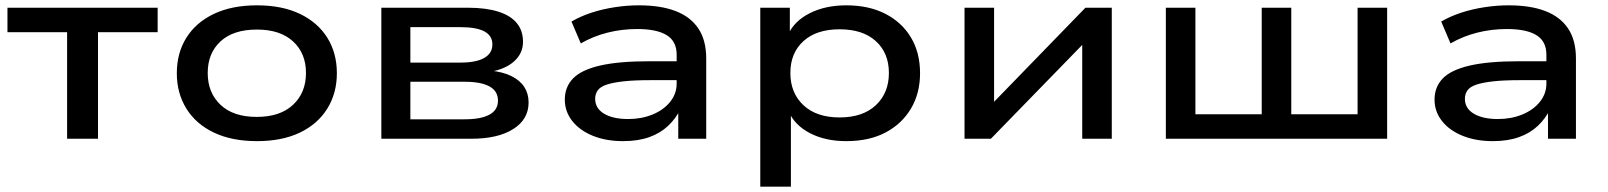

<svg xmlns="http://www.w3.org/2000/svg" viewBox="-20 -521 6038 721"><path d="M232 0V-400H8V-492H572V-400H348V0Z M945 9Q851 9 783.5 -23Q716 -55 680 -113Q644 -171 644 -246Q644 -322 680 -379.5Q716 -437 783.5 -469Q851 -501 945 -501Q1039 -501 1106 -469Q1173 -437 1209 -379.5Q1245 -322 1245 -246Q1245 -171 1209 -113Q1173 -55 1106 -23Q1039 9 945 9ZM944 -82Q1032 -82 1080.5 -127.5Q1129 -173 1129 -247Q1129 -321 1080.5 -365.5Q1032 -410 945 -410Q856 -410 808 -365.5Q760 -321 760 -247Q760 -173 808 -127.5Q856 -82 944 -82Z M1412 0V-492H1737Q1804 -492 1850.5 -477.5Q1897 -463 1920.5 -434.5Q1944 -406 1944 -364Q1944 -321 1911 -291Q1878 -261 1819 -251L1821 -256Q1869 -251 1901 -235Q1933 -219 1949 -194Q1965 -169 1965 -136Q1965 -73 1907.5 -36.5Q1850 0 1750 0ZM1521 -73H1725Q1786 -73 1818 -90.5Q1850 -108 1850 -143Q1850 -179 1818 -196.5Q1786 -214 1725 -214H1521ZM1521 -286H1710Q1768 -286 1798.5 -303.5Q1829 -321 1829 -354Q1829 -387 1799 -403Q1769 -419 1710 -419H1521Z M2320 9Q2256 9 2206.5 -11Q2157 -31 2129 -66.5Q2101 -102 2101 -147Q2101 -194 2131.5 -226Q2162 -258 2232 -274.5Q2302 -291 2419 -291H2539V-220H2423Q2361 -220 2321 -215.5Q2281 -211 2257.5 -203Q2234 -195 2224.5 -181.5Q2215 -168 2215 -150Q2215 -114 2248.5 -94Q2282 -74 2339 -74Q2389 -74 2430.5 -91Q2472 -108 2496.5 -138.5Q2521 -169 2521 -207V-316Q2521 -366 2483.5 -389Q2446 -412 2373 -412Q2315 -412 2261.5 -398.5Q2208 -385 2161 -358L2126 -440Q2160 -460 2201.5 -473.5Q2243 -487 2289 -494Q2335 -501 2379 -501Q2461 -501 2517 -479.5Q2573 -458 2602.5 -414Q2632 -370 2632 -301V0H2527V-110L2535 -111Q2518 -76 2489 -48.5Q2460 -21 2418 -6Q2376 9 2320 9Z M2835 180V-492H2946V-388H2938Q2961 -441 3020 -471Q3079 -501 3158 -501Q3243 -501 3305 -469Q3367 -437 3401 -380Q3435 -323 3435 -246Q3435 -171 3401 -113.5Q3367 -56 3305.5 -23.5Q3244 9 3158 9Q3079 9 3021.5 -21Q2964 -51 2942 -102H2950V180ZM3133 -80Q3220 -80 3269 -126Q3318 -172 3318 -247Q3318 -322 3269 -366.5Q3220 -411 3133 -411Q3046 -411 2997 -366.5Q2948 -322 2948 -247Q2948 -172 2997 -126Q3046 -80 3133 -80Z M3602 0V-492H3713V-113H3688L4056 -492H4155V0H4044V-379H4070L3701 0Z M4358 0V-492H4469V-92H4718V-492H4829V-92H5078V-492H5189V0Z M5586 9Q5522 9 5472.5 -11Q5423 -31 5395 -66.5Q5367 -102 5367 -147Q5367 -194 5397.5 -226Q5428 -258 5498 -274.5Q5568 -291 5685 -291H5805V-220H5689Q5627 -220 5587 -215.5Q5547 -211 5523.5 -203Q5500 -195 5490.5 -181.5Q5481 -168 5481 -150Q5481 -114 5514.5 -94Q5548 -74 5605 -74Q5655 -74 5696.5 -91Q5738 -108 5762.5 -138.5Q5787 -169 5787 -207V-316Q5787 -366 5749.5 -389Q5712 -412 5639 -412Q5581 -412 5527.5 -398.5Q5474 -385 5427 -358L5392 -440Q5426 -460 5467.5 -473.5Q5509 -487 5555 -494Q5601 -501 5645 -501Q5727 -501 5783 -479.5Q5839 -458 5868.5 -414Q5898 -370 5898 -301V0H5793V-110L5801 -111Q5784 -76 5755 -48.5Q5726 -21 5684 -6Q5642 9 5586 9Z"/></svg>

Font: Nunito Sans 10pt Expanded SemiBold
Style: Regular
Weight: 600
Width: 7
Designer: Vernon Adams
Foundry: Vernon Adams
Version: Version 3.101;gftools[0.9.27]